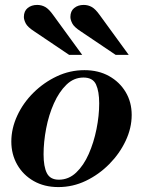

<svg xmlns="http://www.w3.org/2000/svg" viewBox="-20 -747 580 780"><path d="M217 13Q160 13 117 -11.5Q74 -36 50 -78Q26 -120 26 -172Q26 -225 50 -277Q74 -329 116 -370.5Q158 -412 211 -437Q264 -462 323 -462Q380 -462 423 -438Q466 -414 490.5 -373Q515 -332 515 -280Q515 -227 490.5 -175Q466 -123 424 -80.5Q382 -38 329 -12.5Q276 13 217 13ZM219 -17Q259 -17 289.5 -46Q320 -75 340.5 -121.5Q361 -168 372 -222.5Q383 -277 383 -327Q383 -376 370 -404Q357 -432 319 -432Q280 -432 250 -403Q220 -374 199 -327Q178 -280 167.5 -225Q157 -170 157 -120Q157 -70 170.5 -43.5Q184 -17 219 -17ZM450 -524 309 -619Q281 -637 273.5 -652Q266 -667 266 -678Q266 -702 281.5 -714.5Q297 -727 320 -727Q338 -727 353 -718.5Q368 -710 385 -686L503 -524ZM261 -524 120 -619Q92 -637 84.5 -652Q77 -667 77 -678Q77 -702 92.5 -714.5Q108 -727 131 -727Q149 -727 164 -718.5Q179 -710 196 -686L314 -524Z"/></svg>

Font: Libre Bodoni Medium
Style: Italic
Weight: 500
Italic angle: -13°
Designer: Pablo Impallari, Rodrigo Fuenzalida
Foundry: Impallari Type
Version: Version 2.005;gftools[0.9.23]